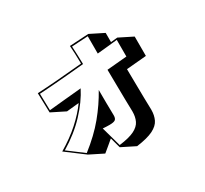

<svg xmlns="http://www.w3.org/2000/svg" viewBox="-155 -900 1310 1228"><g transform="rotate(-30 500.0 -286.0)"><path d="M727 -53Q727 -13 712 18.5Q697 50 655 71Q613 92 532 103L432 53L411 -24Q392 -8 372.5 8.5Q353 25 332 42L232 -8L100 -107Q183 -156 244 -211Q305 -266 346 -323L255 -314L155 -364L151 -508Q212 -511 301.5 -518Q391 -525 485 -534V-552Q485 -581 483.5 -609Q482 -637 480 -667L620 -675L720 -625V-557L769 -562L869 -512V-369L722 -356Q723 -300 723.5 -244.5Q724 -189 725 -140.5Q726 -92 727 -57ZM617 -107Q616 -143 615 -193Q614 -243 613.5 -300.5Q613 -358 612 -415L759 -428V-551Q730 -548 691.5 -544Q653 -540 610 -536V-664L490 -657Q492 -629 493 -594.5Q494 -560 495 -525Q431 -519 368.5 -513.5Q306 -508 252 -504Q198 -500 161 -498L164 -375Q207 -380 270.5 -385.5Q334 -391 404 -398Q365 -321 293 -244Q221 -167 118 -105L231 -20Q326 -94 389.5 -171Q453 -248 499 -331Q499 -282 499.5 -235.5Q500 -189 501 -145V-142Q501 -120 490 -111.5Q479 -103 447 -103Q437 -103 425 -103.5Q413 -104 398 -105L439 41Q512 32 550.5 13Q589 -6 603 -35.5Q617 -65 617 -103Z"/></g></svg>

Font: Rampart One
Style: Regular
Weight: 400
Designer: Fontworks Inc.
Foundry: Fontworks Inc.
Version: Version 1.100